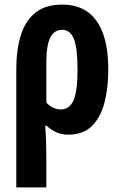

<svg xmlns="http://www.w3.org/2000/svg" viewBox="-20 -577 526 837"><path d="M452 -273Q452 -192 435 -128Q418 -64 380 -27Q342 10 278 10Q248 10 224.5 -1Q201 -12 183 -29H177Q180 8 181 42Q182 76 182 104V240H51V-274Q51 -359 70.5 -422.5Q90 -486 134 -521.5Q178 -557 252 -557Q317 -557 361.5 -525.5Q406 -494 429 -431Q452 -368 452 -273ZM251 -447Q216 -447 199 -413Q182 -379 182 -302V-130Q194 -116 210.5 -108Q227 -100 245 -100Q283 -100 300.5 -139.5Q318 -179 318 -273Q318 -368 302 -407.5Q286 -447 251 -447Z"/></svg>

Font: Noto Sans Display ExtraCondensed
Style: Bold
Weight: 700
Width: 2
Designer: Monotype Design Team
Foundry: Monotype Imaging Inc.
Version: Version 2.003